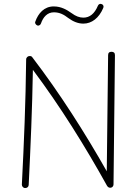

<svg xmlns="http://www.w3.org/2000/svg" viewBox="-20 -948 698 986"><path d="M108.9 17.6H110.4C119.6 17.6 127.4 10.7 127.4 1C137.2 -198.7 145.5 -388.2 148.9 -589.4C291 -399.4 418.5 -194.3 529.8 6.3C535.2 15.6 543 16.1 546.4 16.1C549.8 16.1 552.7 15.1 555.7 13.2C560.5 9.8 563 4.4 563 -2L570.3 -664.6C570.3 -676.3 564.5 -682.1 552.7 -682.1C541 -682.1 535.2 -676.3 535.2 -664.6L528.3 -68.4C416.5 -265.6 288.1 -467.8 146 -653.8C143.1 -658.2 139.2 -660.2 133.8 -660.2H131.3C123 -660.2 114.3 -652.8 114.3 -642.6C111.8 -420.4 103.5 -220.7 92.3 -1V0.5C92.3 8.8 99.1 17.6 108.9 17.6ZM171.4 -817.4C172.9 -816.9 174.3 -816.4 175.8 -816.4C180.2 -816.4 188 -819.8 190.4 -827.6C201.7 -860.4 223.1 -884.8 256.8 -884.8C286.6 -884.8 308.6 -872.6 330.6 -855.5C356.4 -836.4 382.3 -826.7 408.2 -826.7C450.7 -826.7 488.3 -855 510.3 -907.2C511.2 -909.2 511.7 -911.1 511.7 -913.1C511.7 -917 510.3 -924.3 502.4 -926.8C500.5 -927.7 498.5 -928.2 496.6 -928.2C493.2 -928.2 486.3 -926.8 482.9 -918.9C465.8 -877.9 440.9 -857.4 408.2 -857.4C388.7 -857.4 368.7 -864.7 348.6 -879.9C323.2 -897.9 294.4 -915 255.9 -915C207 -915 176.3 -879.9 161.1 -836.4C160.6 -835 160.2 -834 160.2 -832.5C160.2 -828.1 163.6 -820.8 171.4 -817.4Z"/></svg>

Font: Mikhak ExtraLight
Style: Regular
Weight: 200
Designer: Amin Abedi
Version: Version 3.2